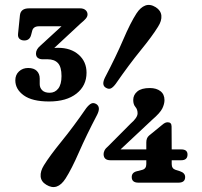

<svg xmlns="http://www.w3.org/2000/svg" viewBox="-20 -734 813 771"><path d="M567.5 -162.5Q567.5 -180 578.5 -189.5L630.5 -232Q638 -238.5 643.2 -240.8Q648.5 -243 653.5 -243Q669 -243 669 -226L669.5 -134H708Q733 -134 733 -113.5Q733 -90.5 707.5 -90.5H669.5V-75Q669.5 -57 685 -52L702.5 -46.5Q723.5 -39.5 723.5 -23Q723.5 -0.5 696.5 -0.5H536Q509 -0.5 509 -23Q509 -41.5 530 -46.5L551.5 -52Q567.5 -56.5 567.5 -75V-90.5H423.5Q396 -90.5 396 -115.5Q396 -122 399.8 -130Q403.5 -138 415 -147.5L504.5 -237.5Q532.5 -261.5 532.5 -279Q532.5 -294.5 523.8 -304.5Q515 -314.5 515 -332.5Q515 -353 531.5 -366.8Q548 -380.5 581.5 -380.5Q608 -380.5 624.2 -368Q640.5 -355.5 640.5 -332Q640.5 -316.5 631.8 -298.5Q623 -280.5 591 -253L464 -134H567.5ZM444.5 -397Q433.5 -382.5 424.8 -378.8Q416 -375 404.5 -382Q386.5 -393 402 -423.5Q446 -507.5 474.8 -574.8Q503.5 -642 528 -680Q544 -704.5 563.5 -711.8Q583 -719 605.5 -705Q626 -692 628 -671.2Q630 -650.5 614.5 -626.5Q591.5 -589 545 -532Q498.5 -475 444.5 -397ZM326.5 -300Q338 -314.5 347 -318.5Q356 -322.5 367 -316Q385.5 -303.5 370 -273Q327 -191 297.2 -123Q267.5 -55 243.5 -17.5Q210 35 166 8Q145 -4.5 143.2 -25.5Q141.5 -46.5 156.5 -70.5Q180 -108.5 227.2 -166.5Q274.5 -224.5 326.5 -300ZM327.5 -442Q327.5 -390 287.2 -358.2Q247 -326.5 177 -326.5Q109.5 -326.5 75.5 -351Q41.5 -375.5 41.5 -411.5Q41.5 -433.5 56.2 -447.2Q71 -461 93 -461Q116 -461 127.8 -449.2Q139.5 -437.5 139.5 -418.5V-396Q139.5 -381.5 149.5 -371.5Q159.5 -361.5 179.5 -361.5Q201 -361.5 214 -378.5Q227 -395.5 227 -428.5Q227 -465 212.8 -480.5Q198.5 -496 171 -496H150.5Q139.5 -496 132 -501.5Q124.5 -507 124.5 -519Q124.5 -535.5 141.5 -550L227 -628.5H137Q113 -628.5 109 -609L105 -594Q99.5 -571.5 77.5 -571.5Q65.5 -571.5 58.2 -578.2Q51 -585 52.5 -598.5L60 -672.5Q63 -700.5 96.5 -700.5H302Q315.5 -700.5 323.5 -693.5Q331.5 -686.5 331.5 -676Q331.5 -667.5 324.5 -659.2Q317.5 -651 304 -640L198 -541.5Q205 -542 213 -542Q264.5 -542 296 -514.2Q327.5 -486.5 327.5 -442Z"/></svg>

Font: Fraunces 72pt SuperSoft SemiBold
Style: Regular
Weight: 600
Version: Version 1.000;[b76b70a41]